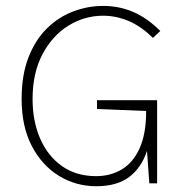

<svg xmlns="http://www.w3.org/2000/svg" viewBox="-20 -636 650 666"><path d="M314 10Q243.5 10 184.5 -26Q125.5 -62 90.2 -129.8Q55 -197.5 55 -292.5Q55 -376 78.8 -437Q102.5 -498 142.8 -537.5Q183 -577 233.8 -596.2Q284.5 -615.5 338 -615.5Q393.5 -615.5 442.2 -594.5Q491 -573.5 536 -528.5L510.5 -504.5Q468 -546 424.8 -563.8Q381.5 -581.5 338 -581.5Q273 -581.5 217 -546.8Q161 -512 127 -447.2Q93 -382.5 93 -292.5Q93 -216.5 119 -156Q145 -95.5 194.5 -60.2Q244 -25 313.5 -25Q363 -25 402.2 -48.2Q441.5 -71.5 464.2 -121.5Q487 -171.5 487 -251H509Q509 -172 490 -113.2Q471 -54.5 428.2 -22.2Q385.5 10 314 10ZM498 0 487 -153V-251L316.5 -258V-288.5H525V0Z"/></svg>

Font: Karla ExtraLight
Style: Regular
Weight: 250
Designer: Jonathan Pinhorn
Version: Version 2.004;gftools[0.9.33]